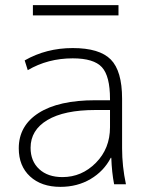

<svg xmlns="http://www.w3.org/2000/svg" viewBox="-20 -717 578 747"><path d="M108 -657V-697H441V-657ZM263 -530Q367 -530 411 -485.5Q455 -441 455 -333V-140Q455 -70 470 0H424Q415 -46 413 -103H411Q384 -51 332.5 -20.5Q281 10 215 10Q141 10 97 -30.5Q53 -71 53 -140Q53 -228 130.5 -277.5Q208 -327 351 -327H408V-332Q408 -421 376.5 -455.5Q345 -490 263 -490Q166 -490 88 -444L76 -482Q160 -530 263 -530ZM99 -142Q99 -90 132.5 -59Q166 -28 223 -28Q298 -28 353 -83.5Q408 -139 408 -222V-289H351Q230 -289 164.5 -250Q99 -211 99 -142Z"/></svg>

Font: Mplus 1p Light
Style: Regular
Weight: 300
Version: Version 1.061